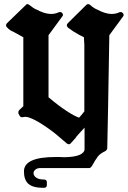

<svg xmlns="http://www.w3.org/2000/svg" viewBox="-20 -642 614 922"><path d="M571 -563Q577 -571 570 -579Q563 -587 553 -583Q537 -575 515 -575Q485 -575 443 -598V-597Q440 -599 431.5 -604Q423 -609 412 -619Q402 -626 394 -618L306 -531Q295 -520 307 -509Q316 -502 324 -497Q332 -492 335 -489L333 -491Q342 -485 358 -476Q374 -467 383 -463Q383 -451 384 -444.5Q385 -438 385 -426V-107Q379 -100 372.5 -91.5Q366 -83 360 -77Q340 -83 300 -109Q260 -135 213 -175V-473L279 -563Q286 -571 279 -579Q272 -587 262 -583Q245 -575 225 -575Q193 -575 152 -598V-597Q143 -601 120 -619Q110 -626 104 -618L14 -531Q8 -525 9.5 -518Q11 -511 18 -507Q18 -507 21 -503Q27 -499 31 -496Q35 -493 41 -491Q53 -485 67 -477Q81 -469 92 -463V-132L72 -113Q69 -110 68.5 -105.5Q68 -101 68 -98L74 -87Q77 -79 87 -79Q88 -79 90.5 -79.5Q93 -80 94 -80Q99 -81 101 -81Q118 -81 149.5 -64.5Q181 -48 222 -18Q238 -7 256.5 9Q275 25 301 47Q312 55 320 46Q326 39 332.5 32Q339 25 344 19Q345 17 347 14Q359 1 368 -9.5Q377 -20 386 -29V74Q386 91 362.5 101.5Q339 112 290 113Q276 112 266 112Q255 112 246 112Q95 112 95 181Q95 222 116.5 241Q138 260 190 260Q205 260 205 247V233Q205 220 190 220Q167 220 154 211Q141 202 141 189Q141 180 150 172.5Q159 165 174 165H409Q412 165 415.5 162Q419 159 421 156Q438 125 449.5 110Q461 95 487 83Q489 81 492 77.5Q495 74 495 71L499 -125Q501 -213 502 -299.5Q503 -386 505 -473Z"/></svg>

Font: MM Taunggyi
Style: Regular
Weight: 400
Designer: Khon Soe Zaw Thu
Version: Version 1.00 July 18, 2016, initial release